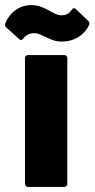

<svg xmlns="http://www.w3.org/2000/svg" viewBox="-60 -733 371 753"><path d="M183 -570C228 -570 268 -592 289 -634C292 -641 291 -646 286 -651L238 -697C236 -699 233 -701 231 -701C227 -701 224 -698 221 -694C210 -678 196 -673 181 -673C164 -673 151 -682 135 -690C114 -702 92 -713 63 -713C18 -713 -20 -687 -39 -642C-42 -635 -40 -629 -35 -625L15 -580C17 -578 20 -576 22 -576C26 -576 29 -579 32 -583C42 -595 56 -603 75 -603C90 -603 99 -597 121 -587C141 -577 158 -570 183 -570ZM50 0H192C199 0 204 -5 204 -12V-505C204 -512 199 -517 192 -517H50C43 -517 38 -512 38 -505V-12C38 -5 43 0 50 0Z"/></svg>

Font: Barlow Semi Condensed ExtraBold
Style: Regular
Weight: 800
Width: 4
Designer: Jeremy Tribby
Foundry: Tribby Type
Version: Version 1.422;hotconv 1.0.109;makeotfexe 2.5.65596